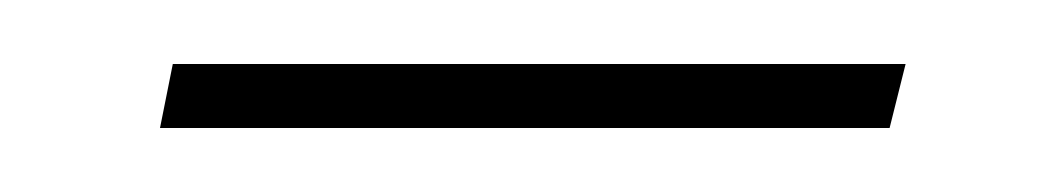

<svg xmlns="http://www.w3.org/2000/svg" viewBox="-20 -274 325 60"><path d="M34 -254H263L258 -234H30Z"/></svg>

Font: Grenze Thin
Style: Italic
Weight: 250
Italic angle: -10°
Designer: Renata Polastri
Foundry: Omnibus-Type
Version: Version 1.002; ttfautohint (v1.8)